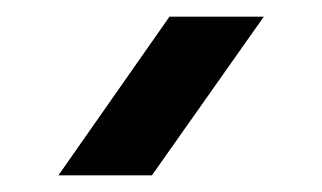

<svg xmlns="http://www.w3.org/2000/svg" viewBox="-20 -820 386 230"><path d="M162 -610H50L183 -800H296Z"/></svg>

Font: Edgecutting Lite Medium
Style: Medium
Weight: 500
Designer: RandomMaerks (Nguyen Gia Bao)
Version: Version 1.0